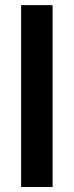

<svg xmlns="http://www.w3.org/2000/svg" viewBox="-20 -748 295 768"><path d="M190.4 -727.5V0H64.5V-727.5Z"/></svg>

Font: Inter 18pt SemiBold
Style: Regular
Weight: 600
Designer: Rasmus Andersson
Foundry: rsms
Version: Version 4.001;git-66647c0bb